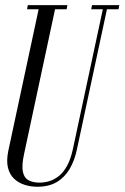

<svg xmlns="http://www.w3.org/2000/svg" viewBox="-20 -719 484 746"><path d="M125 6.6Q99 6.6 75.3 -1Q51.6 -8.6 34.6 -24.8Q17.5 -40.9 10.9 -67.5Q4.4 -94.1 12.2 -132.5L130.1 -683H85.1L88.1 -699H241.9L238.9 -683H193.9L73 -118.2Q64.2 -76.8 68.7 -52.8Q73.1 -28.9 90.1 -19.1Q107.1 -9.4 134 -9.4Q151.8 -9.4 171 -14.9Q190.2 -20.5 208.2 -34.6Q226.1 -48.8 240.3 -74.2Q254.5 -99.8 263.1 -139.2L379.5 -683H334.5L337.5 -699H443.5L440.5 -683H395.5L279.1 -139.6Q270.2 -96.1 250.9 -63.1Q231.5 -30.1 200.9 -11.8Q170.2 6.6 125 6.6Z"/></svg>

Font: Emberly Black
Style: Italic
Weight: 900
Italic angle: -12°
Designer: Rajesh Rajput
Foundry: Rajesh Rajput
Version: Version 1.000